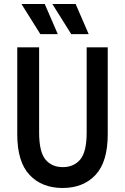

<svg xmlns="http://www.w3.org/2000/svg" viewBox="-20 -926 624 957"><path d="M66 -257V-690H175V-266Q175 -169 206.5 -131Q238 -93 293 -93Q348 -93 380 -131Q412 -169 412 -266V-690H517V-257Q517 -119 456 -54Q395 11 292 11Q189 11 127.5 -54Q66 -119 66 -257ZM87 -906H203L268 -756H181ZM241 -906H357L422 -756H335Z"/></svg>

Font: Radio Canada Condensed Medium
Style: Regular
Weight: 500
Width: 3
Designer: Charles Daoud, Etienne Aubert Bonn, Alexandre Saumier Demers, Jacques Le Bailly
Foundry: Radio-Canada
Version: Version 2.104; ttfautohint (v1.8.4.7-5d5b);gftools[0.9.28.de